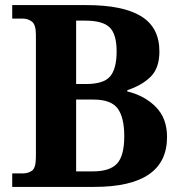

<svg xmlns="http://www.w3.org/2000/svg" viewBox="-20 -734 712 754"><path d="M28 0V-53H69Q91 -53 106 -64Q121 -75 121 -118V-597Q121 -637 105.5 -649Q90 -661 69 -661H28V-714H320Q463 -714 534.5 -670Q606 -626 606 -532Q606 -466 571 -432Q536 -398 480 -380V-375Q549 -358 592.5 -313.5Q636 -269 636 -196Q636 0 350 0ZM317 -404Q387 -404 412.5 -434Q438 -464 438 -532Q438 -600 410.5 -626.5Q383 -653 315 -653H279V-404ZM345 -61Q412 -61 440 -92Q468 -123 468 -199Q468 -273 442 -308Q416 -343 347 -343H279V-61Z"/></svg>

Font: Noto Serif
Style: Bold
Weight: 700
Designer: Monotype Design Team
Foundry: Monotype Imaging Inc.
Version: Version 2.014